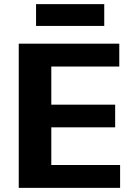

<svg xmlns="http://www.w3.org/2000/svg" viewBox="-20 -912 643 932"><path d="M194 -111H563V0H71V-700H559V-589H194L229 -675V-346L194 -404H539V-294H194L229 -352V-25ZM486 -892V-786H155V-892Z"/></svg>

Font: Pathway Extreme 28pt
Style: Bold
Weight: 700
Designer: Eduardo Rodriguez Tunni
Foundry: Eduardo Rodriguez Tunni
Version: Version 1.001;gftools[0.9.26]